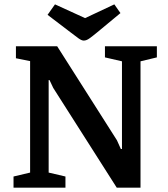

<svg xmlns="http://www.w3.org/2000/svg" viewBox="-20 -860 769 880"><path d="M42 0V-51L118 -69V-580L53 -593V-648H242L516 -217L534 -177H539V-579L461 -597V-648H699V-597L624 -579V0H515L224 -457L207 -493H203V-69L280 -51V0ZM364 -674Q354 -674 339.5 -684.5Q325 -695 303 -712L198 -792L232 -840L370 -777L504 -840L532 -800L427 -713Q404 -694 390 -684Q376 -674 364 -674Z"/></svg>

Font: Faustina SemiBold
Style: Regular
Weight: 600
Designer: Alfonso Garcia
Foundry: http://www.omnibus-type.com
Version: Version 1.200